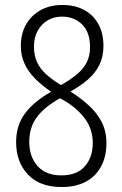

<svg xmlns="http://www.w3.org/2000/svg" viewBox="-20 -744 493 774"><path d="M229 10Q140 10 92.5 -40.5Q45 -91 45 -171Q45 -239 81 -287Q117 -335 186 -374Q147 -401 120 -428.5Q93 -456 78.5 -488.5Q64 -521 64 -558Q64 -609 85.5 -646Q107 -683 144.5 -703.5Q182 -724 231 -724Q282 -724 319 -704Q356 -684 376.5 -647Q397 -610 397 -559Q397 -516 381 -483Q365 -450 335 -424Q305 -398 264 -375Q305 -349 338 -319Q371 -289 390 -252Q409 -215 409 -167Q409 -112 387 -72Q365 -32 325 -11Q285 10 229 10ZM227 -37Q290 -37 322 -73.5Q354 -110 354 -168Q354 -226 318.5 -271Q283 -316 222 -348Q158 -312 128 -271Q98 -230 98 -172Q98 -112 131.5 -74.5Q165 -37 227 -37ZM226 -401Q263 -422 289.5 -444Q316 -466 329.5 -492.5Q343 -519 343 -554Q343 -614 311 -645.5Q279 -677 229 -677Q198 -677 173 -662.5Q148 -648 132.5 -621Q117 -594 117 -556Q117 -522 128.5 -495.5Q140 -469 164 -446.5Q188 -424 226 -401Z"/></svg>

Font: Noto Sans Bengali Condensed Light
Style: Regular
Weight: 300
Width: 3
Designer: Jelle Bosma - Monotype Design Team
Foundry: Monotype Imaging Inc.
Version: Version 2.003